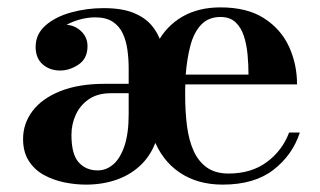

<svg xmlns="http://www.w3.org/2000/svg" viewBox="-20 -490 866 520"><path d="M213 10Q183.5 10 153.5 3.8Q123.5 -2.5 98.2 -16.5Q73 -30.5 57.8 -54.5Q42.5 -78.5 42.5 -113.5Q42.5 -155.5 68.2 -189.5Q94 -223.5 143.5 -243.2Q193 -263 264 -263H328.5V-304.5Q328.5 -329.5 325.2 -354Q322 -378.5 312.8 -398.8Q303.5 -419 285.5 -431Q267.5 -443 238 -443Q221.5 -443 204.5 -439.2Q187.5 -435.5 171.8 -428.5Q156 -421.5 143 -411.5Q130 -401.5 122.5 -388Q128.5 -399.5 137.2 -408.2Q146 -417 155 -423Q181 -423 199 -406.2Q217 -389.5 217 -365Q217 -331.5 192.8 -315.2Q168.5 -299 143 -299Q114.5 -299 95.5 -315.8Q76.5 -332.5 76.5 -363Q76.5 -397.5 103.2 -421Q130 -444.5 172.2 -456.2Q214.5 -468 260.5 -468Q309.5 -468 340.8 -455.5Q372 -443 390.2 -421.8Q408.5 -400.5 416.5 -373.5L405 -372Q430 -419.5 473.8 -444.8Q517.5 -470 577 -470Q649.5 -470 695.2 -440.5Q741 -411 762.8 -363.5Q784.5 -316 784.5 -261.5H482Q481.5 -254.5 481.5 -247Q481.5 -239.5 481.5 -232Q481.5 -187 486.5 -148.5Q491.5 -110 504.5 -81.2Q517.5 -52.5 540.5 -36.2Q563.5 -20 599 -20Q660.5 -20 702.5 -51Q744.5 -82 763 -131H792Q772.5 -70.5 720.8 -30.2Q669 10 583 10Q515 10 466.5 -22.8Q418 -55.5 395 -117H405.5Q392.5 -74.5 364.5 -46.2Q336.5 -18 297.8 -4Q259 10 213 10ZM244.5 -28.5Q268 -28.5 287 -45Q306 -61.5 317.2 -95.2Q328.5 -129 328.5 -180.5V-237.5H280Q244.5 -237.5 221 -221.5Q197.5 -205.5 185.5 -179.8Q173.5 -154 173.5 -124.5Q173.5 -72 193.2 -50.2Q213 -28.5 244.5 -28.5ZM483 -288H653Q653 -314.5 650.5 -342Q648 -369.5 640.5 -392.5Q633 -415.5 617.8 -429.8Q602.5 -444 577 -444Q545 -444 525.2 -423.5Q505.5 -403 496 -367.8Q486.5 -332.5 483 -288Z"/></svg>

Font: Bodoni Moda 9pt SemiBold
Style: Regular
Weight: 600
Designer: Owen Earl
Foundry: indestructible type
Version: Version 2.005